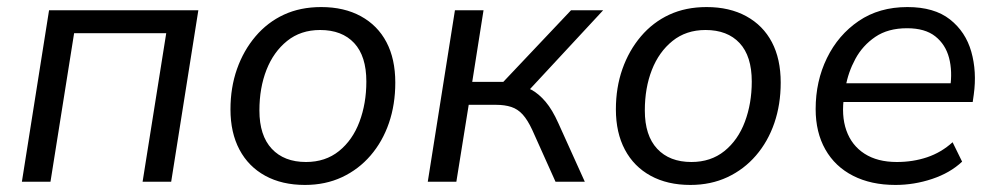

<svg xmlns="http://www.w3.org/2000/svg" viewBox="-20 -515 2824 544"><path d="M42 0 119 -486H542L465 0H384L451 -421H190L123 0Z M844 9Q779 9 731.5 -17Q684 -43 658.5 -91Q633 -139 633 -205Q633 -267 651.5 -319.5Q670 -372 704 -412Q738 -452 784.5 -473.5Q831 -495 890 -495Q955 -495 1002.5 -469Q1050 -443 1075 -395.5Q1100 -348 1100 -281Q1100 -219 1082 -166.5Q1064 -114 1030 -74.5Q996 -35 949 -13Q902 9 844 9ZM847 -56Q902 -56 940.5 -87Q979 -118 998.5 -170Q1018 -222 1018 -284Q1018 -356 983.5 -393Q949 -430 887 -430Q832 -430 793.5 -399Q755 -368 735 -317Q715 -266 715 -202Q715 -131 750 -93.5Q785 -56 847 -56Z M1192 0 1269 -486H1350L1318 -283H1406L1598 -486H1689L1470 -250L1441 -273Q1465 -272 1486 -260.5Q1507 -249 1526 -226.5Q1545 -204 1562 -166L1637 0H1554L1488 -147Q1475 -175 1461 -190.5Q1447 -206 1428.5 -212Q1410 -218 1386 -218H1308L1273 0Z M1936 9Q1871 9 1823.5 -17Q1776 -43 1750.5 -91Q1725 -139 1725 -205Q1725 -267 1743.5 -319.5Q1762 -372 1796 -412Q1830 -452 1876.5 -473.5Q1923 -495 1982 -495Q2047 -495 2094.5 -469Q2142 -443 2167 -395.5Q2192 -348 2192 -281Q2192 -219 2174 -166.5Q2156 -114 2122 -74.5Q2088 -35 2041 -13Q1994 9 1936 9ZM1939 -56Q1994 -56 2032.5 -87Q2071 -118 2090.5 -170Q2110 -222 2110 -284Q2110 -356 2075.5 -393Q2041 -430 1979 -430Q1924 -430 1885.5 -399Q1847 -368 1827 -317Q1807 -266 1807 -202Q1807 -131 1842 -93.5Q1877 -56 1939 -56Z M2517 9Q2448 9 2397 -17Q2346 -43 2318.5 -91.5Q2291 -140 2291 -206Q2291 -285 2323 -350.5Q2355 -416 2413 -455.5Q2471 -495 2551 -495Q2627 -495 2671.5 -460Q2716 -425 2732 -368.5Q2748 -312 2739 -247L2736 -226H2354L2362 -279H2690L2672 -266Q2679 -313 2669 -351Q2659 -389 2630 -412Q2601 -435 2550 -435Q2496 -435 2460 -410.5Q2424 -386 2403.5 -348Q2383 -310 2376 -269L2372 -245Q2363 -188 2378 -145.5Q2393 -103 2429.5 -79.5Q2466 -56 2521 -56Q2567 -56 2607 -69.5Q2647 -83 2679 -112L2706 -57Q2672 -25 2621 -8Q2570 9 2517 9Z"/></svg>

Font: Nunito Sans 12pt
Style: Italic
Weight: 400
Italic angle: -9°
Designer: Vernon Adams
Foundry: Vernon Adams
Version: Version 3.101;gftools[0.9.27]